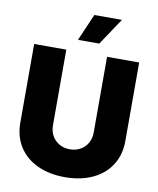

<svg xmlns="http://www.w3.org/2000/svg" viewBox="-99 -1006 901 1092"><g transform="rotate(10 351.0 -460.0)"><path d="M654.3 -707V-252.9Q654.3 -173.8 616.5 -114.5Q578.6 -55.2 509.8 -23.2Q440.9 8.8 350.6 8.8Q260.3 8.8 191.7 -23.2Q123 -55.2 85.4 -114.5Q47.9 -173.8 47.9 -252.9V-707H233.4V-269.5Q233.4 -235.8 248.5 -209.2Q263.7 -182.6 290.3 -167.5Q316.9 -152.3 350.6 -152.3Q384.8 -152.3 411.6 -167.2Q438.5 -182.1 453.6 -209Q468.8 -235.8 468.8 -269.5V-707ZM356.4 -928.7H515.6L412.1 -773.4H289.1Z"/></g></svg>

Font: Pretendard GOV Black
Style: Regular
Weight: 900
Designer: Base glyphs from Inter by Rasmus Andersson; Hangeul glyphs from Noto Sans CJK(Source Han Sans) by Jang Soo-young and Kan
Foundry: Kil Hyung-jin
Version: Version 1.309